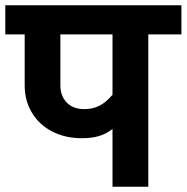

<svg xmlns="http://www.w3.org/2000/svg" viewBox="-40 -705 705 725"><path d="M520 -575.2V0H384.8V-217.8Q359.9 -198.7 332.5 -190.9Q305.2 -183.1 269 -183.1Q207 -183.1 158 -208Q108.9 -232.9 81.1 -278.6Q53.2 -324.2 53.2 -382.8V-575.2H-20V-685.1H645V-575.2ZM188 -575.2V-382.8Q188 -342.8 211.9 -317.9Q235.8 -293 278.8 -293Q309.6 -293 334.7 -305.4Q359.9 -317.9 384.8 -347.2V-575.2Z"/></svg>

Font: Sarala
Style: Bold
Weight: 700
Designer: Andres Torresi
Foundry: Huerta Tipografica
Version: Version 1.004;PS 001.003;hotconv 1.0.70;makeotf.lib2.5.58329